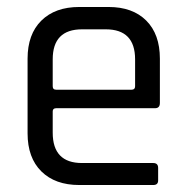

<svg xmlns="http://www.w3.org/2000/svg" viewBox="-20 -530 532 550"><path d="M419 0H207Q138 0 98.5 -39Q59 -78 59 -148V-362Q59 -432 98.5 -471Q138 -510 207 -510H291Q360 -510 399 -471Q438 -432 438 -362V-235Q438 -220 424 -220H141Q131 -220 131 -211V-150Q131 -63 215 -63H419Q433 -63 433 -49V-13Q433 0 419 0ZM141 -273H357Q367 -273 367 -283V-360Q367 -446 283 -446H215Q131 -446 131 -360V-283Q131 -273 141 -273Z"/></svg>

Font: Rajdhani Medium
Style: Regular
Weight: 500
Designer: Satya Rajpurohit, Jyotish Sonowal
Foundry: Indian Type Foundry
Version: Version 1.201 February 1, 2022